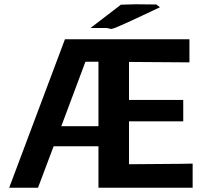

<svg xmlns="http://www.w3.org/2000/svg" viewBox="-20 -879 976 899"><path d="M404 -748 546 -857 616 -859Q632 -859 663.5 -858.5Q695 -858 712 -858L729 -845L601 -785Q556 -764 533 -754.5Q510 -745 504 -744Q498 -743 490.5 -745.5Q483 -748 476 -748ZM23 0 284 -695H867V-587L584 -589V-411H838V-311H584V-110L834 -112Q843 -112 858.5 -112.5Q874 -113 882 -113V0H441V-194H231L158 0ZM267 -288H441V-590H380Q371 -566 330.5 -457.5Q290 -349 267 -288Z"/></svg>

Font: Coval
Style: ExtraBold
Weight: 800
Foundry: Context Ltd
Version: Version 001.000